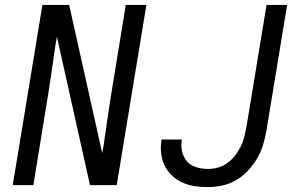

<svg xmlns="http://www.w3.org/2000/svg" viewBox="-20 -755 1240 783"><path d="M32 0 153 -735H262L397 -130L403 -165L419 -276Q425 -317 431.5 -358.5Q438 -400 445 -441L493 -735H577L456 0H347L219 -574L212 -605L206 -570L190 -459Q184 -418 177.5 -376.5Q171 -335 164 -294L116 0ZM827 8Q800 8 773.5 4Q747 0 723 -11Q699 -22 680.5 -40Q662 -58 651 -81Q640 -104 637 -131Q634 -158 639 -186H722Q717 -161 722.5 -137.5Q728 -114 742.5 -97Q757 -80 780.5 -73Q804 -66 828 -66Q848 -66 868.5 -71.5Q889 -77 907 -90Q925 -103 938.5 -120.5Q952 -138 961.5 -157Q971 -176 976 -196Q981 -216 985 -237L1067 -735H1151L1067 -225Q1062 -195 1053.5 -166.5Q1045 -138 1029.5 -111Q1014 -84 992.5 -60.5Q971 -37 944 -21Q917 -5 886.5 1.5Q856 8 827 8Z"/></svg>

Font: Iosevka Aile
Style: Italic
Weight: 400
Italic angle: -9°
Designer: Belleve Invis
Foundry: Belleve Invis
Version: Version 28.0.1; ttfautohint (v1.8.4)